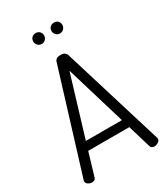

<svg xmlns="http://www.w3.org/2000/svg" viewBox="-221 -1021 982 1121"><g transform="rotate(-30 270.0 -460.0)"><path d="M21 -28Q21 -33 22 -35L231 -714Q238 -737 270 -737Q302 -737 310 -714L518 -35Q518 -34 518.5 -32Q519 -30 519 -29Q519 -17 506 -8.5Q493 0 479 0Q460 0 454 -17L408 -171H131L85 -17Q81 0 59 0Q45 0 33 -8Q21 -16 21 -28ZM148 -228H391L270 -631ZM172 -884Q172 -900 182.5 -910Q193 -920 209 -920Q224 -920 234.5 -910Q245 -900 245 -884Q245 -869 234.5 -858Q224 -847 209 -847Q193 -847 182.5 -858Q172 -869 172 -884ZM295 -884Q295 -900 305.5 -910Q316 -920 332 -920Q348 -920 358 -910Q368 -900 368 -884Q368 -869 357.5 -858Q347 -847 332 -847Q316 -847 305.5 -858Q295 -869 295 -884Z"/></g></svg>

Font: Terminal Dosis
Style: Regular
Weight: 400
Designer: Edgar Tolentino, Pablo Impallari, Igino Marini
Foundry: Edgar Tolentino, Pablo Impallari, Igino Marini
Version: Version 1.007